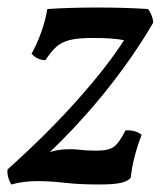

<svg xmlns="http://www.w3.org/2000/svg" viewBox="-25 -482 443 511"><path d="M5 9Q0 1 -3 -9.5Q-6 -20 -5 -31Q101 -126 182 -217Q263 -308 309 -381L311 -374Q292 -378 270 -379.5Q248 -381 221 -381Q183 -381 161 -375.5Q139 -370 125 -357.5Q111 -345 96 -322Q84 -322 74.5 -327Q65 -332 59 -339Q74 -366 85 -397Q96 -428 101 -458Q132 -460 165 -461Q198 -462 234 -462Q269 -462 304 -461Q339 -460 369 -458Q381 -442 383 -422Q349 -363 301.5 -298Q254 -233 198 -170.5Q142 -108 82 -53L88 -70Q117 -82 140.5 -84Q164 -86 185.5 -83.5Q207 -81 231 -81Q265 -81 279 -92Q293 -103 309 -135Q320 -136 332 -133Q344 -130 352 -123Q342 -98 334 -68Q326 -38 323 -9Q316 0 297.5 4.5Q279 9 238 9Q186 9 147.5 4.5Q109 0 74 0Q58 0 40.5 2Q23 4 5 9Z"/></svg>

Font: Vollkorn
Style: Italic
Weight: 400
Italic angle: -11°
Designer: Friedrich Althausen
Foundry: Friedrich Althausen
Version: Version 5.001